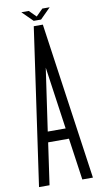

<svg xmlns="http://www.w3.org/2000/svg" viewBox="-106 -1024 570 1079"><g transform="rotate(-10 179.0 -484.5)"><path d="M333 8.3H272.5L238.3 -230.5H119.6L85.4 8.3H25.4L153.3 -887.2H205.1ZM230 -290.5 179.2 -646 127.9 -290.5ZM200.2 -917H158.2L98.1 -976.6H140.6L179.2 -938L217.8 -976.6H259.8Z"/></g></svg>

Font: Ignotum
Style: Regular
Weight: 400
Designer: GGBot
Version: 0.10